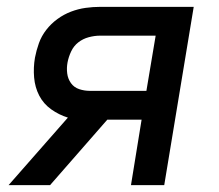

<svg xmlns="http://www.w3.org/2000/svg" viewBox="-20 -540 640 560"><path d="M5 0 178 -197Q152 -205 129.5 -221Q107 -237 94.5 -261Q82 -285 79.5 -314Q77 -343 82 -372Q86 -393 93.5 -414Q101 -435 115 -453Q129 -471 147.5 -484.5Q166 -498 187 -506Q208 -514 229.5 -517Q251 -520 272 -520H545L459 0H362L393 -191H293L126 0ZM242 -275H407L434 -436H272Q256 -436 239 -431.5Q222 -427 208.5 -416.5Q195 -406 187.5 -390Q180 -374 177 -358Q174 -342 176 -326Q178 -310 187 -297.5Q196 -285 211 -280Q226 -275 242 -275Z"/></svg>

Font: Iosevka Medium Extended
Style: Italic
Weight: 500
Width: 7
Italic angle: -9°
Monospace: yes
Designer: Belleve Invis
Foundry: Belleve Invis
Version: Version 32.5.0; ttfautohint (v1.8.4)